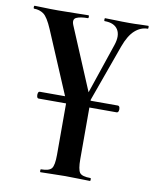

<svg xmlns="http://www.w3.org/2000/svg" viewBox="-94 -445 627 779"><g transform="rotate(10 219.5 -55.5)"><path d="M67 -18Q61.6 -18 59.8 -25Q58 -32 59.8 -39Q61.6 -46 67 -46H388Q394 -46 396 -39Q398 -32 396 -25Q394 -18 388 -18ZM126 275Q124 275 124 269Q124 263 126 263Q159.5 263 169.8 250Q180 237 180 194V-67H276V194Q276 237 285.4 250Q294.8 263 330 263Q332 263 332 269Q332 275 330 275Q309.8 275 283.9 274Q258 273 227.9 273Q199 273 172.5 274Q145.9 275 126 275ZM454 -386Q456 -386 456 -380Q456 -374 454 -374Q425 -374 401 -352.5Q377 -331 360 -284L237 58Q235 63 226.5 63Q218 63 215 58L62 -303Q42 -350 25 -362Q8 -374 -14 -374Q-17 -374 -17 -380Q-17 -386 -14 -386Q3 -386 24.5 -385Q46 -384 83 -384Q123.5 -384 153 -385Q182.4 -386 207 -386Q210 -386 210 -380Q210 -374 207 -374Q176 -374 160 -366.5Q144 -359 154.1 -334.9L274 -50L223 37L332 -285Q346 -326 331 -350Q316 -374 276 -374Q274 -374 274 -380Q274 -386 276 -386Q300 -386 321.5 -385Q343 -384 377 -384Q401.5 -384 416.7 -385Q431.8 -386 454 -386Z"/></g></svg>

Font: Cormorant Infant Light
Style: Regular
Weight: 300
Designer: Christian Thalmann (Catharsis Fonts)
Foundry: Catharsis Fonts
Version: Version 4.001